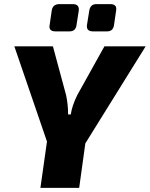

<svg xmlns="http://www.w3.org/2000/svg" viewBox="-20 -916 730 936"><path d="M502 -763H433Q400 -763 404 -794L415 -863Q420 -896 450 -896H517Q552 -896 546 -864L536 -795Q532 -763 502 -763ZM319 -763H251Q216 -763 222 -794L232 -863Q236 -896 270 -896H334Q368 -896 364 -864L353 -794Q349 -763 319 -763ZM396 -217 366 0H177L209 -226L50 -690H238L302 -453Q312 -408 312 -358H325Q331 -400 357 -453L489 -690H690Z"/></svg>

Font: Exo 2.0 Extra Bold
Style: Italic
Weight: 800
Italic angle: -8°
Designer: Natanael Gama
Version: Version 1.001;PS 001.001;hotconv 1.0.70;makeotf.lib2.5.58329